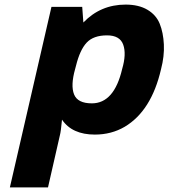

<svg xmlns="http://www.w3.org/2000/svg" viewBox="-20 -576 734 836"><path d="M343 -478Q418 -556 527 -556Q584 -556 622 -533.5Q660 -511 675.5 -472.5Q691 -434 693.5 -382.5Q696 -331 681 -274Q639 -93 523 -24Q465 10 393 10Q294 10 250 -55Q245 -2 241 12L189 240H23L204 -546H338ZM380 -126Q477 -126 512 -276Q531 -341 516.5 -381.5Q502 -422 446 -422Q387 -422 357.5 -390.5Q328 -359 311 -290L307 -275Q287 -204 302.5 -165Q318 -126 380 -126Z"/></svg>

Font: Passageway
Style: BdIt
Weight: 700
Foundry: Ascender Corporation
Version: Version 1.11